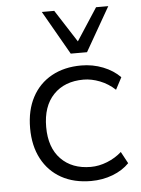

<svg xmlns="http://www.w3.org/2000/svg" viewBox="-54 -796 623 846"><g transform="rotate(-5 257.5 -372.5)"><path d="M315 8Q239 8 183.5 -23Q128 -54 97.5 -111.5Q67 -169 67 -247Q67 -326 97.5 -383.5Q128 -441 184 -472Q240 -503 315 -503Q366 -503 411.5 -485Q457 -467 487 -436L459 -383Q429 -411 392 -425.5Q355 -440 320 -440Q236 -440 187 -389Q138 -338 138 -246Q138 -155 187 -104.5Q236 -54 319 -54Q355 -54 391.5 -68.5Q428 -83 456 -108L484 -56Q455 -26 410.5 -9Q366 8 315 8ZM274 -559 163 -753H218L310 -610L403 -753H457L346 -559Z"/></g></svg>

Font: Nunito Sans 7pt Light
Style: Regular
Weight: 300
Designer: Vernon Adams
Foundry: Vernon Adams
Version: Version 3.101;gftools[0.9.27]